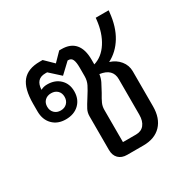

<svg xmlns="http://www.w3.org/2000/svg" viewBox="-140 -732 849 861"><g transform="rotate(-30 284.5 -301.5)"><path d="M417 -401Q449 -391 468.5 -367Q488 -343 488 -312V-131Q488 -69 455 -34.5Q422 0 363 0H279Q251 0 235 -16Q219 -32 219 -60V-234Q219 -253 227 -268.5Q235 -284 253 -312Q271 -340 280.5 -359Q290 -378 290 -401V-446Q290 -473 284 -486.5Q278 -500 263 -500H259L207 -451L153 -500H143Q95 -500 92 -446L93 -445Q106 -453 126 -453Q166 -453 191 -429Q216 -405 216 -366Q216 -325 190 -300Q164 -275 121 -275Q79 -275 53.5 -301Q28 -327 28 -370V-409Q28 -487 57 -522.5Q86 -558 148 -558H163L207 -515L249 -558H261Q307 -558 330.5 -530.5Q354 -503 354 -450V-425Q398 -438 427 -483Q456 -528 463 -593L464 -603H531L530 -593Q523 -522 493.5 -473.5Q464 -425 417 -401ZM76 -366Q76 -346 88.5 -333.5Q101 -321 121 -321Q141 -321 153.5 -333.5Q166 -346 166 -366Q166 -386 153.5 -398Q141 -410 121 -410Q101 -410 88.5 -398Q76 -386 76 -366ZM416 -313Q416 -367 352 -376Q349 -356 341.5 -340.5Q334 -325 319 -298Q305 -275 298 -259.5Q291 -244 291 -226V-59H359Q386 -59 401 -77.5Q416 -96 416 -129Z"/></g></svg>

Font: Bai Jamjuree
Style: Regular
Weight: 400
Designer: Katatrad Aksorn Co.,Ltd.
Foundry: Cadson Demak Co.,Ltd.
Version: Version 1.000; ttfautohint (v1.6)